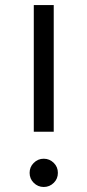

<svg xmlns="http://www.w3.org/2000/svg" viewBox="-20 -720 343 754"><path d="M112.7 -700V-202.7H191V-700ZM151.8 -96.7Q128.8 -96.7 112.2 -80Q96.3 -64.2 96.3 -41.2Q96.3 -18.2 112.2 -2.3Q128.8 14.3 151.8 14.3Q174.8 14.3 191.5 -2.3Q207.3 -18.1 207.3 -41.1Q207.3 -64.2 191.5 -80Q174.8 -96.7 151.8 -96.7Z"/></svg>

Font: Unageo Variable
Style: Regular
Weight: 300
Designer: Richard Sepsi
Foundry: Richard Sepsi
Version: Version 2.200